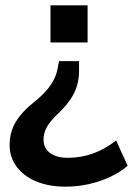

<svg xmlns="http://www.w3.org/2000/svg" viewBox="-20 -509 499 719"><path d="M226 190Q163 190 116 170.5Q69 151 42.5 115.5Q16 80 16 34Q16 5 24.5 -21Q33 -47 53 -73Q73 -99 108 -127Q140 -153 157.5 -174.5Q175 -196 184 -215.5Q193 -235 196 -254L201 -280H276V-244Q276 -216 269 -190.5Q262 -165 245.5 -139.5Q229 -114 200 -86Q167 -55 155 -32.5Q143 -10 143 14Q143 35 153.5 50Q164 65 184.5 73.5Q205 82 234 82Q284 82 329 65.5Q374 49 415 17L458 112Q430 136 392.5 153.5Q355 171 312.5 180.5Q270 190 226 190ZM169 -350V-489H308V-350Z"/></svg>

Font: NunitoSans3
Style: Bold
Weight: 700
Designer: Vernon Adams
Foundry: Vernon Adams
Version: Version 3.101;gftools[0.9.27]